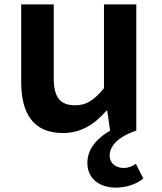

<svg xmlns="http://www.w3.org/2000/svg" viewBox="-20 -595 740 879"><path d="M380 151C380 226 439 264 511 264C555 264 605 249 636 222L602 155C589 165 568 174 546 174C514 174 482 155 482 117C482 77 516 32 604 3V-575H456V-191C409 -134 374 -113 324 -113C252 -113 226 -153 226 -239V-575H77V-220C77 -72 135 14 268 14C352 14 414 -27 467 -88H471L484 3C435 32 380 79 380 151Z"/></svg>

Font: Kawkab Mono
Style: Bold
Weight: 700
Monospace: yes
Designer: Abdullah Arif
Foundry: Abdullah Arif
Version: Version 1.000;PS 000.500;hotconv 1.0.88;makeotf.lib2.5.64775